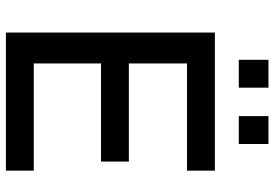

<svg xmlns="http://www.w3.org/2000/svg" viewBox="-156 -750 907 634"><g transform="rotate(90 297.0 -433.5)"><path d="M88 0V-690H544V-598H190V-406H514V-314H190V-92H544V0ZM178 -769V-867H270V-769ZM364 -769V-867H456V-769Z"/></g></svg>

Font: Oxanium Medium
Style: Regular
Weight: 500
Designer: Severin Meyer
Version: Version 1.001